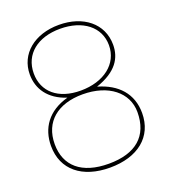

<svg xmlns="http://www.w3.org/2000/svg" viewBox="-136 -831 829 939"><g transform="rotate(-20 279.0 -361.0)"><path d="M60 -190C60 -307 142 -373 271 -373C405 -373 494 -302 494 -200C494 -76 418 -10 277 -10C136 -10 60 -77 60 -190ZM270 -393C153 -393 82 -455 82 -550C82 -651 161 -712 277 -712C395 -712 475 -650 475 -555C475 -458 391 -393 270 -393ZM514 -188C514 -288 453 -355 351 -384C460 -421 495 -482 495 -550C495 -661 404 -732 278 -732C151 -732 62 -659 62 -552C62 -477 104 -413 196 -383C90 -354 40 -280 40 -188C40 -64 132 10 276 10C421 10 514 -64 514 -188Z"/></g></svg>

Font: Perun Thin
Style: Regular
Weight: 100
Foundry: Copyright (c) Stefan Peev, Context Ltd, 2016
Version: Version 1.089